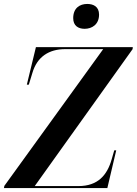

<svg xmlns="http://www.w3.org/2000/svg" viewBox="-41 -953 693 973"><path d="M388 -807C425 -807 461 -829 461 -879C461 -919 433 -933 401 -933C363 -933 330 -912 330 -861C330 -823 355 -807 388 -807ZM-21 0H503L548 -191H538L525 -146C502 -65 455 -10 356 -10H135L631 -704L632 -714H141L95 -524H105L123 -583C147 -666 208 -704 289 -704H482L-19 -11Z"/></svg>

Font: Noto Serif Display SemiCondensed SemiBold
Style: Italic
Weight: 600
Width: 4
Italic angle: -12°
Designer: Monotype Design Team
Foundry: Monotype Imaging Inc.
Version: Version 2.009